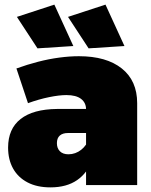

<svg xmlns="http://www.w3.org/2000/svg" viewBox="-20 -800 653 830"><path d="M274 -225Q251 -225 238.5 -214Q226 -203 226 -181Q226 -159 239 -146Q252 -133 276 -133Q291 -133 305 -138Q319 -143 331 -152.5Q343 -162 352 -175L378 -109Q359 -53 313.5 -21.5Q268 10 198 10Q140 10 99 -11.5Q58 -33 36.5 -71.5Q15 -110 15 -162Q15 -243 69 -285.5Q123 -328 227 -329H371V-225ZM352 -327Q352 -356 330.5 -372.5Q309 -389 267 -389Q236 -389 192 -380Q148 -371 101 -354L51 -504Q98 -521 144.5 -533Q191 -545 236 -551Q281 -557 321 -557Q440 -557 506.5 -504Q573 -451 573 -354V0H352ZM436 -780 518 -601 363 -591 274 -727ZM215 -780 297 -601 142 -591 53 -727Z"/></svg>

Font: Alexandria Black
Style: Regular
Weight: 900
Designer: Mohamed Gaber
Foundry: Kief Type Foundry
Version: Version 5.100